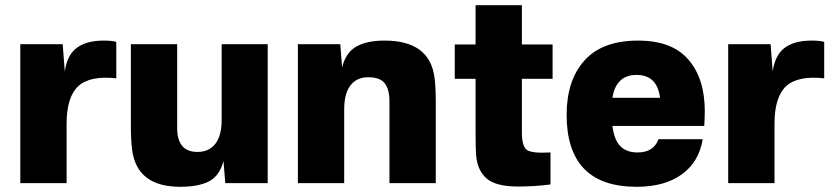

<svg xmlns="http://www.w3.org/2000/svg" viewBox="-20 -704 3192 738"><path d="M378 -548Q411 -548 427 -543V-403Q325 -414 280.5 -372.5Q236 -331 236 -228V0H58V-534H221L229 -429Q238 -493 275.5 -520.5Q313 -548 378 -548Z M673 14Q507 14 488 -127Q483 -161 483 -225V-534H661V-212Q661 -120 739 -120Q783 -120 807.5 -151Q832 -182 832 -244V-534H1009V0H846L839 -85Q824 -28 783.5 -7Q743 14 673 14Z M1458 -548Q1631 -548 1650 -407Q1655 -373 1655 -309V0H1477V-314Q1477 -360 1459 -383.5Q1441 -407 1397 -407Q1353 -408 1328 -377Q1303 -346 1303 -283V0H1125V-534H1288L1295 -445Q1309 -502 1349.5 -525Q1390 -548 1458 -548Z M1986 -195Q1986 -141 2005.5 -127.5Q2025 -114 2096 -118V5Q2034 13 1971 13Q1887 13 1851 -17.5Q1815 -48 1810 -108Q1808 -138 1808 -191V-401H1728V-533H1808V-684H1986V-533H2104V-401H1986Z M2433 -548Q2563 -548 2626 -475Q2689 -402 2689 -277Q2689 -254 2687 -220H2334Q2341 -165 2365 -141.5Q2389 -118 2430 -118Q2493 -118 2511 -169H2681Q2667 -82 2601 -34Q2535 14 2427 14Q2158 14 2158 -263Q2158 -395 2226.5 -471.5Q2295 -548 2433 -548ZM2334 -328H2517Q2506 -416 2427 -416Q2348 -416 2334 -328Z M3099 -548Q3132 -548 3148 -543V-403Q3046 -414 3001.5 -372.5Q2957 -331 2957 -228V0H2779V-534H2942L2950 -429Q2959 -493 2996.5 -520.5Q3034 -548 3099 -548Z"/></svg>

Font: Nacelle Heavy
Style: Regular
Weight: 800
Designer: Sora Sagano
Foundry: Sora Sagano
Version: Version 1.000;FEAKit 1.0